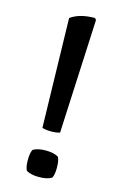

<svg xmlns="http://www.w3.org/2000/svg" viewBox="-110 -739 505 797"><g transform="rotate(15 142.5 -341.0)"><path d="M103 -193 92 -662Q130 -690 196 -690L202 -683L179 -193Q164 -188 141 -188Q118 -188 103 -193ZM87 -94Q107 -106 141.5 -106Q176 -106 196 -94Q204 -80 204 -48.5Q204 -17 196 -4Q176 8 141.5 8Q107 8 87 -4Q79 -17 79 -48.5Q79 -80 87 -94Z"/></g></svg>

Font: Signika Negative
Style: Regular
Weight: 400
Designer: Anna Giedrys
Foundry: Anna Giedrys
Version: Version 1.001